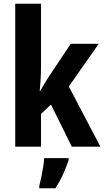

<svg xmlns="http://www.w3.org/2000/svg" viewBox="-20 -780 554 1021"><path d="M198 -427Q198 -361 191 -296H194Q204 -315 217 -336Q230 -357 240 -373L356 -547H505L346 -320L514 0H362L251 -224L198 -174V0H61V-760H198ZM345 71Q333 109 315 148Q297 187 275 221H189V208Q194 190 199.5 163Q205 136 209.5 108.5Q214 81 215 61H345Z"/></svg>

Font: Noto Sans Khmer UI Condensed
Style: Bold
Weight: 700
Width: 3
Designer: Danh Hong and the Monotype Design Team
Foundry: Monotype Imaging Inc.
Version: Version 2.002; ttfautohint (v1.8.4.7-5d5b)